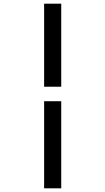

<svg xmlns="http://www.w3.org/2000/svg" viewBox="-20 -771 572 1041"><path d="M219.2 250V-222.2H312V250ZM219.2 -300.8V-751H312V-300.8Z"/></svg>

Font: UVF Lobster12
Style: Regular
Weight: 400
Designer: Pablo Impallari
Foundry: Pablo Impallari. www.impallari.com
Version: Version 1.004